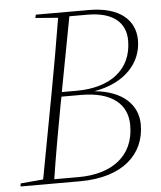

<svg xmlns="http://www.w3.org/2000/svg" viewBox="-50 -718 638 762"><g transform="rotate(-5 269.0 -337.0)"><path d="M118 -661 208 -654C192 -557 175 -459 157 -363L93 -20L3 -12L1 0H238C412 0 498 -88 498 -203C498 -283 437 -341 326 -351C449 -372 516 -448 516 -538C516 -616 457 -674 333 -674H121ZM188 -311 194 -341H271C396 -341 456 -288 456 -204C456 -80 365 -17 234 -17H137C152 -115 170 -213 188 -311ZM325 -656C429 -656 477 -610 477 -540C477 -423 389 -359 256 -359H197L253 -656Z"/></g></svg>

Font: Source Serif 4 Display Light
Style: Italic
Weight: 300
Italic angle: -12°
Designer: Frank Grießhammer
Foundry: Adobe Systems Incorporated
Version: Version 4.004;hotconv 1.0.117;makeotfexe 2.5.65602